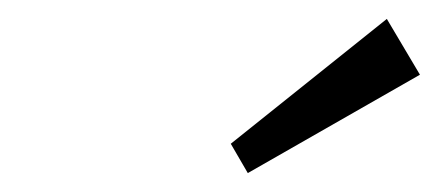

<svg xmlns="http://www.w3.org/2000/svg" viewBox="-20 -703 471 203"><path d="M424 -624 242 -520 224 -551 389 -683Z"/></svg>

Font: Zilla Slab
Style: Italic
Weight: 400
Italic angle: -6°
Designer: Typotheque.com
Foundry: Typotheque type foundry
Version: Version 1.1; 2017; ttfautohint (v1.6)